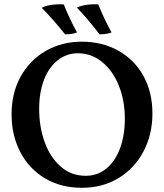

<svg xmlns="http://www.w3.org/2000/svg" viewBox="-20 -883 779 912"><path d="M35 -340Q35 -442 78.5 -520Q122 -598 198 -641.5Q274 -685 369 -685Q466 -685 542.5 -642Q619 -599 661.5 -522Q704 -445 704 -344Q704 -244 661.5 -163.5Q619 -83 543 -37Q467 9 369 9Q269 9 193.5 -36Q118 -81 76.5 -160.5Q35 -240 35 -340ZM573 -319Q573 -405 544.5 -476Q516 -547 465 -588.5Q414 -630 350 -630Q297 -630 255 -597.5Q213 -565 189.5 -505Q166 -445 166 -366Q166 -281 192 -208.5Q218 -136 268 -92Q318 -48 387 -48Q444 -48 486 -83Q528 -118 550.5 -179.5Q573 -241 573 -319ZM178 -846Q197 -856 225.5 -860Q254 -864 283 -862Q311 -791 346 -729Q324 -720 289 -720Q230 -794 178 -846ZM345 -847Q364 -856 391 -860Q418 -864 447 -862Q475 -791 510 -729Q488 -720 453 -720Q392 -799 345 -847Z"/></svg>

Font: Vollkorn SC SemiBold
Style: Regular
Weight: 600
Designer: Friedrich Althausen
Foundry: Friedrich Althausen
Version: Version 4.015